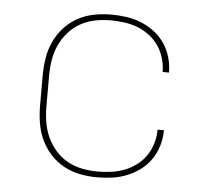

<svg xmlns="http://www.w3.org/2000/svg" viewBox="-44 -575 688 630"><g transform="rotate(5 300.0 -260.0)"><path d="M298 8Q269 8 241 2.5Q213 -3 188 -16.5Q163 -30 143.5 -51.5Q124 -73 112 -99Q100 -125 95.5 -153.5Q91 -182 91 -210V-310Q91 -338 95.5 -366.5Q100 -395 112 -421Q124 -447 143.5 -468.5Q163 -490 188 -503.5Q213 -517 241 -522.5Q269 -528 298 -528Q323 -528 348 -524.5Q373 -521 396.5 -511.5Q420 -502 440.5 -486.5Q461 -471 475 -450Q489 -429 496 -404.5Q503 -380 503 -355H482Q482 -378 475.5 -400Q469 -422 456.5 -440.5Q444 -459 425.5 -473Q407 -487 386 -495Q365 -503 342.5 -506Q320 -509 298 -509Q272 -509 246.5 -504Q221 -499 198.5 -486.5Q176 -474 158.5 -454Q141 -434 130.5 -410.5Q120 -387 116 -361.5Q112 -336 112 -310V-210Q112 -184 116 -158.5Q120 -133 130.5 -109.5Q141 -86 158.5 -66Q176 -46 198.5 -33.5Q221 -21 246.5 -16Q272 -11 298 -11Q320 -11 342.5 -14Q365 -17 386 -25Q407 -33 425.5 -47Q444 -61 456.5 -79.5Q469 -98 475.5 -120Q482 -142 482 -165H503Q503 -140 496 -115.5Q489 -91 475 -70Q461 -49 440.5 -33.5Q420 -18 396.5 -8.5Q373 1 348 4.5Q323 8 298 8Z"/></g></svg>

Font: Iosevka Aile Thin
Style: Regular
Weight: 100
Designer: Belleve Invis
Foundry: Belleve Invis
Version: Version 31.1.0; ttfautohint (v1.8.4)